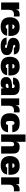

<svg xmlns="http://www.w3.org/2000/svg" viewBox="2460 -3230 784 5744"><g transform="rotate(90 2852.0 -358.0)"><path d="M417 -554Q454 -554 473 -549V-380Q364 -393 319 -357Q274 -321 274 -227V0H54V-540H256L266 -433Q276 -501 313.5 -527.5Q351 -554 417 -554Z M788 -554Q923 -554 989.5 -481Q1056 -408 1056 -282Q1056 -246 1053 -218H710Q723 -138 782 -138Q826 -138 841 -179H1048Q1035 -87 965.5 -36.5Q896 14 780 14Q496 14 496 -265Q496 -396 569 -475Q642 -554 788 -554ZM711 -336H849Q838 -402 780 -402Q723 -402 711 -336Z M1366 -554Q1596 -554 1609 -381H1408Q1403 -422 1362 -422Q1345 -422 1333.5 -414Q1322 -406 1322 -393Q1322 -376 1338 -367Q1354 -358 1406 -351Q1517 -336 1573 -293.5Q1629 -251 1629 -171Q1629 -76 1555 -31Q1481 14 1366 14Q1241 14 1177.5 -29.5Q1114 -73 1103 -164H1310Q1314 -118 1370 -118Q1419 -118 1419 -148Q1419 -173 1341 -185Q1216 -203 1164 -244.5Q1112 -286 1112 -370Q1112 -454 1181 -504Q1250 -554 1366 -554Z M1970 -554Q2105 -554 2171.5 -481Q2238 -408 2238 -282Q2238 -246 2235 -218H1892Q1905 -138 1964 -138Q2008 -138 2023 -179H2230Q2217 -87 2147.5 -36.5Q2078 14 1962 14Q1678 14 1678 -265Q1678 -396 1751 -475Q1824 -554 1970 -554ZM1893 -336H2031Q2020 -402 1962 -402Q1905 -402 1893 -336Z M2566 -554Q2699 -554 2757 -510Q2815 -466 2822 -386Q2825 -346 2825 -295V0H2627L2614 -88Q2608 -27 2577 -6.5Q2546 14 2471 14Q2385 14 2335 -28Q2285 -70 2285 -151Q2285 -240 2354 -283Q2423 -326 2569 -326H2613V-354Q2613 -404 2559 -404Q2506 -404 2501 -356H2301Q2303 -452 2371 -503Q2439 -554 2566 -554ZM2485 -175Q2485 -136 2543 -136Q2566 -136 2589.5 -151.5Q2613 -167 2613 -191V-220Q2540 -224 2512.5 -212Q2485 -200 2485 -175Z M3286 -554Q3323 -554 3342 -549V-380Q3233 -393 3188 -357Q3143 -321 3143 -227V0H2923V-540H3125L3135 -433Q3145 -501 3182.5 -527.5Q3220 -554 3286 -554Z M3661 -554Q3736 -554 3788.5 -538.5Q3841 -523 3871.5 -492Q3902 -461 3917 -423.5Q3932 -386 3937 -334H3718Q3714 -398 3660 -398Q3625 -398 3611.5 -367Q3598 -336 3598 -272Q3598 -203 3611.5 -172.5Q3625 -142 3661 -142Q3685 -142 3700.5 -159.5Q3716 -177 3718 -206H3937Q3913 14 3652 14Q3505 14 3436.5 -57Q3368 -128 3368 -268Q3368 -402 3438 -478Q3508 -554 3661 -554Z M4223 -730V-448Q4237 -506 4272.5 -530Q4308 -554 4373 -554Q4549 -554 4570 -413Q4575 -379 4575 -312V0H4355V-322Q4355 -388 4296 -388Q4223 -388 4223 -286V0H4003V-730Z M4941 -554Q5076 -554 5142.5 -481Q5209 -408 5209 -282Q5209 -246 5206 -218H4863Q4876 -138 4935 -138Q4979 -138 4994 -179H5201Q5188 -87 5118.5 -36.5Q5049 14 4933 14Q4649 14 4649 -265Q4649 -396 4722 -475Q4795 -554 4941 -554ZM4864 -336H5002Q4991 -402 4933 -402Q4876 -402 4864 -336Z M5648 -554Q5685 -554 5704 -549V-380Q5595 -393 5550 -357Q5505 -321 5505 -227V0H5285V-540H5487L5497 -433Q5507 -501 5544.5 -527.5Q5582 -554 5648 -554Z"/></g></svg>

Font: Nacelle Black
Style: Regular
Weight: 900
Designer: Sora Sagano
Foundry: Sora Sagano
Version: Version 1.000;FEAKit 1.0